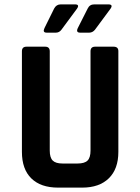

<svg xmlns="http://www.w3.org/2000/svg" viewBox="-20 -856 640 876"><path d="M257 -836H322Q345 -836 331 -816L260 -720Q250 -707 235 -707H193Q173 -707 183 -728L227 -817Q237 -836 257 -836ZM410 -836H474Q498 -836 484 -816L413 -720Q402 -707 387 -707H346Q325 -707 335 -728L380 -817Q389 -836 410 -836ZM414 -643H498Q520 -643 520 -623V-163Q520 -85 476.5 -42.5Q433 0 355 0H245Q166 0 123 -42Q80 -84 80 -163V-622Q80 -643 101 -643H186Q207 -643 207 -622V-169Q207 -137 220.5 -123.5Q234 -110 265 -110H334Q366 -110 379.5 -123.5Q393 -137 393 -169V-622Q393 -643 414 -643Z"/></svg>

Font: RajdhaniMono
Style: Bold
Weight: 700
Monospace: yes
Designer: Satya Rajpurohit, Jyotish Sonowal
Foundry: Indian Type Foundry
Version: Version 1.201;PS 1.0;hotconv 1.0.78;makeotf.lib2.5.61930; tt